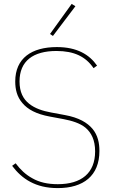

<svg xmlns="http://www.w3.org/2000/svg" viewBox="-20 -951 587 983"><path d="M276 12C217 12 173 0 135 -20C97 -40 67 -69 42 -102L60 -115C84 -83 111 -57 146 -38C181 -18 223 -8 276 -8C397 -8 467 -65 467 -176C467 -235 447 -272 418 -297C389 -321 347 -333 306 -341L236 -354C165 -367 122 -391 95 -423C67 -455 58 -493 58 -534C58 -653 142 -710 271 -710C375 -710 438 -671 477 -615L459 -602C419 -661 360 -690 269 -690C150 -690 80 -639 80 -534C80 -479 99 -444 129 -420C159 -396 198 -383 242 -375L312 -362C384 -349 427 -323 454 -291C481 -258 489 -219 489 -178C489 -51 407 12 276 12ZM251 -767 236 -777 347 -931 366 -919Z"/></svg>

Font: Plexus Sans Thin
Style: Regular
Weight: 250
Version: Version 2.001;PS 002.001;hotconv 1.0.70;makeotf.lib2.5.58329